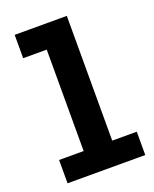

<svg xmlns="http://www.w3.org/2000/svg" viewBox="-127 -736 646 808"><g transform="rotate(-20 196.0 -331.5)"><path d="M34.2 0V-104.4H144.2V-558.6H38.7V-663.1H272.2V-104.4H382.2V0Z"/></g></svg>

Font: Anaheim
Style: Regular
Weight: 400
Designer: Vernon Adams
Foundry: Vernon Adams
Version: Version 2.001